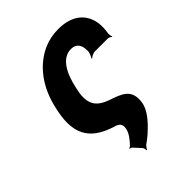

<svg xmlns="http://www.w3.org/2000/svg" viewBox="-210 -646 948 948"><g transform="rotate(-45 264.5 -172.0)"><path d="M416 -332H505C513 -332 524 -326 527 -322L529 -325C526 -329 524 -341 525 -349C529 -374 530 -397 527 -419C515 -492 461 -538 366 -538C329 -538 296 -531 265 -518C177 -479 108 -393 82 -271L79 -257C44 -97 113 -36 219 -2C243 4 261 15 255 45C251 74 227 100 210 119C207 123 201 125 198 126L197 130C200 129 208 131 210 134L246 173C249 177 252 189 251 194H255C256 189 265 177 271 172C298 154 324 130 346 107C368 84 393 52 401 17C418 -74 358 -90 298 -111C239 -132 200 -164 220 -257L223 -271C240 -351 275 -424 341 -424C378 -424 394 -398 393 -359C394 -348 385 -326 379 -320L382 -317C389 -324 405 -332 416 -332Z"/></g></svg>

Font: Asimov
Style: EdgeExtremeIt
Weight: 500
Designer: Google
Version: Version 2.000980: 2014